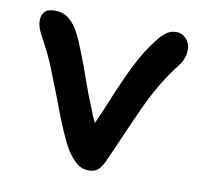

<svg xmlns="http://www.w3.org/2000/svg" viewBox="-64 -576 700 655"><g transform="rotate(10 286.5 -248.5)"><path d="M282 10Q260 10 243.5 -3Q227 -16 208 -43Q194 -66 177 -105Q160 -144 143.5 -188.5Q127 -233 111 -272Q91 -325 76 -356Q61 -387 50.5 -405.5Q40 -424 35 -437.5Q30 -451 30 -468Q30 -484 40.5 -495.5Q51 -507 76 -507Q105 -507 125 -490.5Q145 -474 159.5 -446Q174 -418 187 -383Q204 -341 220.5 -293Q237 -245 256 -200Q265 -175 276 -153Q292 -188 305 -220Q325 -269 345 -314Q365 -359 388 -400Q411 -441 443 -479Q456 -493 468 -500Q480 -507 497 -507Q511 -507 522 -499Q533 -491 539 -479.5Q545 -468 545 -454Q545 -439 540.5 -426Q536 -413 528 -402Q493 -357 468.5 -315Q444 -273 424.5 -230.5Q405 -188 384 -139.5Q363 -91 336 -31Q325 -8 313.5 1Q302 10 282 10Z"/></g></svg>

Font: Shantell Sans Light Medium
Style: Regular
Weight: 500
Version: Version 1.008;[ac192a2d6]